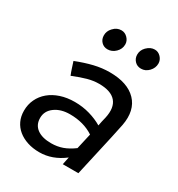

<svg xmlns="http://www.w3.org/2000/svg" viewBox="-171 -821 868 938"><g transform="rotate(30 262.5 -351.5)"><path d="M24 0ZM190 7Q153 7 122.5 -3Q92 -13 70 -31Q48 -49 36 -74.5Q24 -100 24 -132Q24 -167 38 -196.5Q52 -226 77.5 -247.5Q103 -269 139 -281Q175 -293 219 -293Q263 -293 303 -281.5Q343 -270 375 -251Q377 -264 380 -276Q383 -288 386 -301Q400 -364 372 -396.5Q344 -429 277 -429Q246 -429 213 -420Q180 -411 136 -393Q129 -410 123.5 -427.5Q118 -445 112 -463Q163 -483 207 -493.5Q251 -504 294 -504Q395 -504 444 -453Q493 -402 476 -312Q460 -234 442 -156Q424 -78 407 0H319Q321 -11 323.5 -21.5Q326 -32 328 -43Q263 7 190 7ZM110 -141Q110 -102 138.5 -81Q167 -60 218 -60Q252 -60 281.5 -70.5Q311 -81 342 -104L362 -192Q306 -229 228 -229Q177 -229 143.5 -204.5Q110 -180 110 -141ZM227 -595Q206 -595 192 -609.5Q178 -624 178 -646Q178 -670 195 -688L197 -690Q215 -710 241 -710Q261 -710 276 -694.5Q291 -679 291 -659Q291 -633 271.5 -614Q252 -595 227 -595ZM416 -595Q394 -595 380 -610Q366 -625 366 -646Q366 -670 383 -688L385 -690Q405 -710 429 -710Q449 -710 463.5 -694.5Q478 -679 478 -659Q478 -634 459.5 -614.5Q441 -595 416 -595Z"/></g></svg>

Font: Rosa Sans
Style: Italic
Weight: 400
Italic angle: -12°
Designer: Pentagram / MCKL
Foundry: Pentagram / MCKL
Version: Version 1.005;September 16, 2019;FontCreator 11.5.0.2425 64-